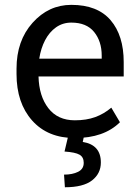

<svg xmlns="http://www.w3.org/2000/svg" viewBox="-20 -558 566 790"><path d="M398.5 -316.5V-329Q398.5 -388 367.2 -426.5Q336 -465 273.5 -465Q238 -465 210.5 -445.5Q183 -426 165.5 -392.5Q148 -359 141.5 -316.5ZM288 10Q176.5 10 112.2 -62.2Q48 -134.5 48 -253.5V-275.5Q48 -390.5 114 -464.2Q180 -538 273.5 -538Q381 -538 435 -475Q489 -412 489 -302.5V-243.5H138.5Q140.5 -162.5 179 -112.8Q217.5 -63 288 -63Q335.5 -63 371.8 -76.2Q408 -89.5 438 -115L473.5 -55Q407.5 10 288 10ZM247 212.5 243.5 160.5Q278 160.5 301.2 149Q324.5 137.5 324.5 112Q324.5 88.5 307.2 78.5Q290 68.5 245.5 65.5L261 0H326L320.5 26Q395 38 395 110.5Q395 156 358.8 184.2Q322.5 212.5 247 212.5Z"/></svg>

Font: Roberto Sans
Style: Regular
Weight: 400
Designer: Google (font) & Cristiano Sobral (main changes)
Version: Version 1.500; ttfautohint (v1.8.4.7-5d5b-dirty)